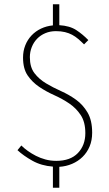

<svg xmlns="http://www.w3.org/2000/svg" viewBox="-20 -770 512 900"><path d="M228 110V11Q174 7 132 -16.5Q90 -40 62 -66L80 -88Q93 -75 110.5 -62.5Q128 -50 148.5 -39.5Q169 -29 193 -22.5Q217 -16 244 -16Q310 -16 345 -52.5Q380 -89 380 -146Q380 -198 358.5 -230.5Q337 -263 304.5 -285Q272 -307 234 -324Q196 -341 163.5 -363Q131 -385 109.5 -416.5Q88 -448 88 -500Q88 -531 98.5 -557.5Q109 -584 128 -604Q147 -624 172.5 -636Q198 -648 228 -651V-750H258V-652Q307 -649 337.5 -629Q368 -609 394 -582L374 -562Q360 -576 346.5 -587.5Q333 -599 318 -607Q303 -615 284.5 -619.5Q266 -624 242 -624Q215 -624 192.5 -614.5Q170 -605 154 -588.5Q138 -572 129 -549.5Q120 -527 120 -502Q120 -455 141.5 -427Q163 -399 195.5 -379.5Q228 -360 266 -343Q304 -326 336.5 -302.5Q369 -279 390.5 -242.5Q412 -206 412 -148Q412 -112 400 -83.5Q388 -55 367 -34.5Q346 -14 318 -2Q290 10 258 12V110Z"/></svg>

Font: TypoPRO Source Sans Pro
Style: Regular
Weight: 200
Designer: Paul D. Hunt
Foundry: Adobe Systems Incorporated
Version: Version 2.020;PS 2.000;hotconv 1.0.86;makeotf.lib2.5.63406